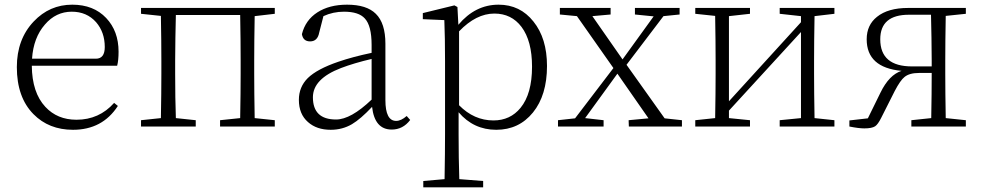

<svg xmlns="http://www.w3.org/2000/svg" viewBox="-20 -541 4196 821"><path d="M390 -290Q428 -290 428 -340Q428 -403 391 -446Q351 -491 287 -491Q219 -491 172 -436Q123 -380 117 -290ZM116 -260Q117 -145 174 -84Q225 -29 307 -29Q404 -29 468 -101L484 -88Q418 14 292 14Q189 14 123 -53Q52 -125 52 -254Q52 -373 124 -449Q192 -521 289 -521Q380 -521 434 -464Q487 -408 487 -320Q487 -283 481 -260Z M1069 -472Q1067 -362 1067 -282V-226Q1067 -146 1069 -36L1155 -27V0H921V-27L1007 -36Q1009 -146 1009 -226V-282Q1009 -367 1007 -477H732Q731 -438 730 -380Q729 -327 729 -282V-226Q729 -119 732 -36L817 -27V0H583V-27L668 -36Q670 -146 670 -226V-282Q670 -363 668 -473L583 -482V-507H1155V-482Z M1569 -289Q1493 -271 1438 -250Q1318 -204 1318 -125Q1318 -30 1417 -30Q1480 -30 1569 -115ZM1734 -28Q1703 13 1655 13Q1582 13 1571 -84Q1522 -32 1485 -10Q1444 14 1394 14Q1334 14 1297 -19Q1258 -53 1258 -114Q1258 -169 1296 -207Q1336 -246 1427 -277Q1488 -298 1569 -315V-349Q1569 -431 1540 -462Q1514 -491 1451 -491Q1404 -491 1363 -472L1345 -402Q1338 -364 1306 -364Q1276 -364 1271 -395Q1286 -455 1337 -488Q1388 -521 1464 -521Q1548 -521 1587 -482Q1628 -442 1628 -354V-113Q1628 -24 1674 -24Q1695 -24 1719 -45Z M1943 -91Q2007 -26 2090 -26Q2162 -26 2206 -80Q2255 -140 2255 -256Q2255 -366 2210 -426Q2167 -483 2094 -483Q2016 -483 1943 -407ZM1940 -435Q2012 -521 2112 -521Q2204 -521 2261 -449Q2319 -377 2319 -259Q2319 -134 2259 -60Q2199 14 2102 14Q2005 14 1941 -61V32Q1941 136 1944 225L2046 233V260H1790V233L1881 225Q1883 107 1883 33V-278Q1883 -380 1880 -455L1788 -459V-485L1923 -518L1936 -511Z M2896 -27V0H2669L2668 -27L2753 -35L2620 -226L2482 -36L2561 -27V0H2366V-27L2439 -35L2603 -250L2447 -472L2374 -479V-507H2591V-479L2513 -472L2642 -287L2775 -471L2695 -479V-507H2886V-479L2817 -472L2659 -264L2822 -35Z M3463 -472Q3461 -364 3461 -282V-226Q3461 -146 3463 -36L3548 -27V0H3314V-27L3405 -36V-404L3097 -68V-36L3187 -27V0H2953V-27L3038 -36Q3040 -146 3040 -226V-282Q3040 -363 3038 -473L2953 -482V-507H3187V-482L3097 -472V-108L3405 -446V-472L3314 -482V-507H3548V-482Z M3964 -257V-282Q3964 -328 3963 -380Q3962 -439 3961 -478H3867Q3744 -478 3744 -373Q3744 -257 3880 -257ZM4024 -473Q4022 -363 4022 -282V-226Q4022 -146 4024 -36L4110 -27V0H3877V-27L3962 -36Q3964 -142 3964 -229H3909Q3869 -229 3848 -212Q3830 -198 3806 -152L3748 -37Q3734 -9 3722 -1Q3708 8 3676 8Q3652 8 3612 0V-26L3691 -35L3745 -145Q3782 -221 3835 -238Q3686 -252 3686 -373Q3686 -434 3730 -469Q3777 -507 3863 -507H4110V-482Z"/></svg>

Font: Source Han Serif SC ExtraLight
Style: Regular
Weight: 250
Designer: Ryoko NISHIZUKA  (kana & ideographs); Frank Grießhammer (Latin, Greek & Cyrillic); Wenlong ZHANG  (bopomofo); Sandoll Co
Foundry: Adobe Systems Incorporated
Version: Version 1.001 October 20, 2017